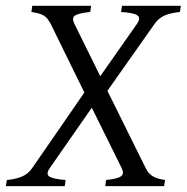

<svg xmlns="http://www.w3.org/2000/svg" viewBox="-30 -635 637 655"><path d="M529.8 0H329.1L332 -21Q351.6 -22.9 364.3 -26.1Q377 -29.3 383.1 -33.9Q389.2 -38.6 389.4 -45.4Q389.6 -52.2 384.8 -62L283.2 -267.6L140.1 -62Q125 -40.5 139.2 -32.2Q153.3 -23.9 193.8 -21L190.9 0H-9.8L-6.8 -21Q22.5 -23.4 44.4 -32.5Q66.4 -41.5 80.1 -62L257.8 -319.3L143.1 -553.2Q137.2 -564 131.8 -570.8Q126.5 -577.6 119.1 -582Q111.8 -586.4 101.8 -589.1Q91.8 -591.8 77.1 -594.2L80.1 -615.2H280.8L277.8 -594.2Q239.7 -590.3 226.6 -582.5Q213.4 -574.7 224.1 -553.2L312 -375L437 -553.2Q444.8 -564.5 444.8 -571.5Q444.8 -578.6 437.5 -583.3Q430.2 -587.9 416.3 -590.3Q402.3 -592.8 382.8 -594.2L386.2 -615.2H586.9L584 -594.2Q567.9 -592.3 555.2 -589.6Q542.5 -586.9 532 -582.3Q521.5 -577.6 512.9 -570.6Q504.4 -563.5 497.1 -553.2L336.4 -325.2L466.8 -62Q471.7 -51.8 478 -44.7Q484.4 -37.6 492.4 -33Q500.5 -28.3 510.5 -25.6Q520.5 -22.9 533.2 -21Z"/></svg>

Font: Gentium Basic
Style: Italic
Weight: 400
Italic angle: -8°
Designer: J. Victor Gaultney and Annie Olsen
Foundry: SIL International
Version: Version 1.102; 2013; Maintenance release